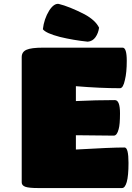

<svg xmlns="http://www.w3.org/2000/svg" viewBox="-20 -951 670 971"><path d="M597.2 0H172.9Q125.5 0 107.7 -6.6Q89.8 -13.2 89.8 -28.8V-662.1Q89.8 -688.5 113.8 -699.2Q137.7 -710 198.2 -710H600.1Q621.1 -710 621.1 -643.1Q621.1 -584.5 611.8 -546.9Q603 -504.9 586.9 -504.9Q486.3 -504.9 363.8 -515.1V-439.9Q465.8 -444.8 561 -444.8Q586.9 -444.8 586.9 -377.9Q586.9 -320.8 580.1 -297.9Q571.8 -265.1 555.2 -265.1L363.8 -267.1V-194.8Q541 -205.1 609.9 -205.1Q629.9 -205.1 629.9 -127Q629.9 -62 621.1 -30.8Q612.3 0 597.2 0ZM276.9 -931.2Q329.6 -918.5 407.2 -878.9Q462.9 -848.6 481 -811Q477.5 -783.7 462.9 -762.9Q448.2 -742.2 423.8 -740.2Q351.6 -747.6 283.2 -764.2Q211.9 -782.7 196.8 -803.2Q202.6 -855 229 -897.9Q252.9 -934.6 276.9 -931.2Z"/></svg>

Font: GGS TheRock Black
Style: Regular
Weight: 900
Designer: Rodrigo Fuenzalida (2012); Goodgame Studios (2014)
Foundry: Rodrigo Fuenzalida,2012;  GGS,2014
Version: Version 1.002 | FøM Mod